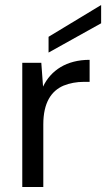

<svg xmlns="http://www.w3.org/2000/svg" viewBox="-20 -747 424 767"><path d="M153 0V-250C153 -337 185 -384 234 -405C259 -415 286 -420 315 -420H338V-508C246 -508 183 -466 152 -401L145 -496H69V0ZM384 -654V-727L174 -600V-537Z"/></svg>

Font: Rootstock Sans Body
Style: Regular
Weight: 400
Designer: Colophon Foundry, Jonny Pinhorn
Foundry: Colophon Foundry
Version: Version 1.200;FEAKit 1.0